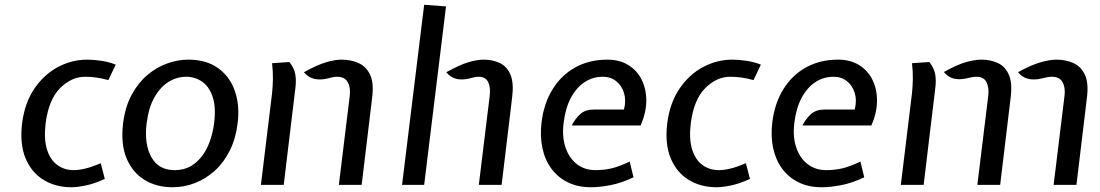

<svg xmlns="http://www.w3.org/2000/svg" viewBox="-20 -778 4628 808"><path d="M281 10Q214 10 163.2 -21Q112.5 -52 87.5 -112Q62.5 -172 73 -259Q84 -345.5 124.8 -405.2Q165.5 -465 224 -496Q282.5 -527 347 -527Q374 -527 406 -522.2Q438 -517.5 467 -506L436 -441Q408.5 -448.5 384.5 -451.8Q360.5 -455 338 -455Q281 -455 233 -407.2Q185 -359.5 172 -259Q164 -191.5 178 -148Q192 -104.5 221.8 -83.2Q251.5 -62 290 -62Q312 -62 339.8 -68.8Q367.5 -75.5 404 -91L421 -25Q377.5 -5 341 2.5Q304.5 10 281 10Z M706 10Q639 10 588.2 -21Q537.5 -52 512.5 -112Q487.5 -172 498 -259Q506.5 -327.5 533.5 -378Q560.5 -428.5 599.2 -461.5Q638 -494.5 683 -510.8Q728 -527 772 -527Q848.5 -527 898 -491.2Q947.5 -455.5 968.5 -394.8Q989.5 -334 980 -259Q972 -194 946.8 -143.8Q921.5 -93.5 883.5 -59.2Q845.5 -25 800 -7.5Q754.5 10 706 10ZM715 -62Q763.5 -62 798.2 -89Q833 -116 853.8 -160.8Q874.5 -205.5 881 -259Q889.5 -326 875.2 -369.5Q861 -413 831 -434Q801 -455 763 -455Q725 -455 690.2 -434Q655.5 -413 630.5 -369.5Q605.5 -326 597 -259Q586.5 -172 616.8 -117Q647 -62 715 -62Z M1406 0 1452 -376Q1456 -410.5 1443 -432.8Q1430 -455 1399 -455Q1387 -455 1377.8 -452.5Q1368.5 -450 1355 -447Q1325 -440.5 1301 -446.5Q1277 -452.5 1259 -474Q1316 -505.5 1353 -516.2Q1390 -527 1417 -527Q1457 -527 1489.2 -512.5Q1521.5 -498 1537.8 -463Q1554 -428 1546 -366L1502 0ZM1078 0 1125 -386Q1128 -414 1128.5 -445.5Q1129 -477 1125 -512L1198 -517Q1219 -490 1223 -463.5Q1227 -437 1223 -407L1174 0Z M1672 0 1765 -758 1857 -751 1765 0ZM1995 0 2041 -376Q2045 -410.5 2034.2 -432.8Q2023.5 -455 1994 -455Q1982 -455 1974.2 -452.5Q1966.5 -450 1952 -447Q1922 -440.5 1899 -446.5Q1876 -452.5 1858 -474Q1915 -505.5 1951.2 -516.2Q1987.5 -527 2015 -527Q2053.5 -527 2083.8 -512.5Q2114 -498 2128.5 -463Q2143 -428 2135 -366L2091 0Z M2467 10Q2412 10 2370 -10.5Q2328 -31 2300.8 -67.8Q2273.5 -104.5 2262.8 -154.2Q2252 -204 2259 -263Q2269 -344 2306 -403.2Q2343 -462.5 2401.8 -494.8Q2460.5 -527 2536 -527Q2587.5 -527 2624.2 -504.2Q2661 -481.5 2680.5 -442.2Q2700 -403 2699.8 -353.2Q2699.5 -303.5 2676 -250H2386Q2400.5 -278.5 2421.8 -297.8Q2443 -317 2479 -317H2606Q2615.5 -355.5 2606 -386.8Q2596.5 -418 2573 -436.5Q2549.5 -455 2517 -455Q2475 -455 2440.5 -432.5Q2406 -410 2382.8 -366.8Q2359.5 -323.5 2352 -262Q2344.5 -202.5 2359.8 -157.5Q2375 -112.5 2407.8 -87.2Q2440.5 -62 2486 -62Q2520.5 -62 2552.5 -69.2Q2584.5 -76.5 2630 -98L2646 -32Q2595 -7.5 2549 1.2Q2503 10 2467 10Z M2996 10Q2929 10 2878.2 -21Q2827.5 -52 2802.5 -112Q2777.5 -172 2788 -259Q2799 -345.5 2839.8 -405.2Q2880.5 -465 2939 -496Q2997.5 -527 3062 -527Q3089 -527 3121 -522.2Q3153 -517.5 3182 -506L3151 -441Q3123.5 -448.5 3099.5 -451.8Q3075.5 -455 3053 -455Q2996 -455 2948 -407.2Q2900 -359.5 2887 -259Q2879 -191.5 2893 -148Q2907 -104.5 2936.8 -83.2Q2966.5 -62 3005 -62Q3027 -62 3054.8 -68.8Q3082.5 -75.5 3119 -91L3136 -25Q3092.5 -5 3056 2.5Q3019.5 10 2996 10Z M3438 10Q3383 10 3341 -10.5Q3299 -31 3271.8 -67.8Q3244.5 -104.5 3233.8 -154.2Q3223 -204 3230 -263Q3240 -344 3277 -403.2Q3314 -462.5 3372.8 -494.8Q3431.5 -527 3507 -527Q3558.5 -527 3595.2 -504.2Q3632 -481.5 3651.5 -442.2Q3671 -403 3670.8 -353.2Q3670.5 -303.5 3647 -250H3357Q3371.5 -278.5 3392.8 -297.8Q3414 -317 3450 -317H3577Q3586.5 -355.5 3577 -386.8Q3567.5 -418 3544 -436.5Q3520.5 -455 3488 -455Q3446 -455 3411.5 -432.5Q3377 -410 3353.8 -366.8Q3330.5 -323.5 3323 -262Q3315.5 -202.5 3330.8 -157.5Q3346 -112.5 3378.8 -87.2Q3411.5 -62 3457 -62Q3491.5 -62 3523.5 -69.2Q3555.5 -76.5 3601 -98L3617 -32Q3566 -7.5 3520 1.2Q3474 10 3438 10Z M4414 0 4460 -376Q4464 -410.5 4451.2 -432.8Q4438.5 -455 4407 -455Q4395 -455 4384.8 -452.5Q4374.5 -450 4360 -447Q4330 -440.5 4306 -446.5Q4282 -452.5 4264 -474Q4321 -505.5 4360 -516.2Q4399 -527 4426 -527Q4465.5 -527 4497.5 -512.5Q4529.5 -498 4545.8 -463Q4562 -428 4554 -366L4510 0ZM3771 0 3818 -386Q3821 -414 3821.5 -445.5Q3822 -477 3818 -512L3891 -517Q3912 -490 3916 -463.5Q3920 -437 3916 -407L3867 0ZM4093 0 4139 -376Q4143 -410.5 4131.2 -432.8Q4119.5 -455 4090 -455Q4078 -455 4069 -453Q4060 -451 4047 -448Q4016.5 -441.5 3993.2 -447.5Q3970 -453.5 3952 -475Q4009 -506.5 4046 -516.8Q4083 -527 4110 -527Q4149 -527 4179.8 -512.5Q4210.5 -498 4225.8 -463Q4241 -428 4233 -366L4189 0Z"/></svg>

Font: Expletus Sans
Style: Italic
Weight: 400
Italic angle: -7°
Designer: Jasper de Waard
Foundry: Designtown
Version: Version 7.500